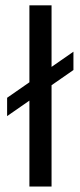

<svg xmlns="http://www.w3.org/2000/svg" viewBox="-20 -682 294 702"><path d="M6 -257.5V-324.5L248.5 -493V-426ZM87.5 0V-662.5H168.5V0Z"/></svg>

Font: Anek Latin Medium
Style: Regular
Weight: 400
Version: Version 1.003